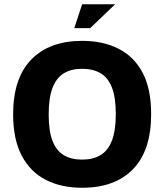

<svg xmlns="http://www.w3.org/2000/svg" viewBox="-20 -873 777 907"><path d="M368 14Q269 14 196 -23.5Q123 -61 82.5 -138Q42 -215 42 -333Q42 -504 128 -592Q214 -680 368 -680Q467 -680 540.5 -642.5Q614 -605 654 -529Q694 -453 694 -334Q694 -162 608.5 -74Q523 14 368 14ZM368 -119Q419 -119 454.5 -140Q490 -161 508.5 -208.5Q527 -256 527 -334Q527 -413 508.5 -460Q490 -507 454.5 -527.5Q419 -548 368 -548Q317 -548 282 -527Q247 -506 228.5 -459Q210 -412 210 -332Q210 -253 228.5 -206.5Q247 -160 282 -139.5Q317 -119 368 -119ZM331 -740 368 -853H524L406 -740Z"/></svg>

Font: Maven Pro
Style: Bold
Weight: 700
Designer: Joe Prince
Foundry: Joe Prince
Version: Version 2.103